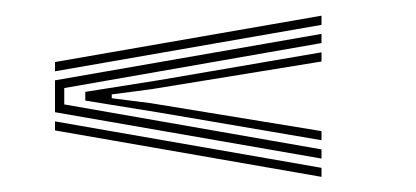

<svg xmlns="http://www.w3.org/2000/svg" viewBox="-20 -519 544 251"><path d="M400.3 -486.5 51.9 -425.8V-437.9L400.3 -498.5ZM400.3 -311.7 51.9 -372.3V-414L400.3 -474.7V-462.7L64 -403.9V-382.5L400.3 -323.7ZM400.3 -335.7 189.1 -371.7 91.5 -387.5V-398.9L189.1 -414.4L400.3 -450.6V-438.6L177.2 -402.3L126.1 -395.6V-390.6L177.2 -384.1L400.3 -347.6ZM400.3 -287.8 51.9 -348.5V-360.3L400.3 -299.6Z"/></svg>

Font: Big Shoulders Inline Thin
Style: Regular
Weight: 100
Designer: Patric King
Foundry: XO Type Co
Version: Version 2.002